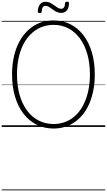

<svg xmlns="http://www.w3.org/2000/svg" viewBox="-20 -1516 1276 2293"><path d="M620 19Q508 19 417 -27Q326 -73 260.5 -158Q195 -243 159.5 -362Q124 -481 124 -627Q124 -725 140 -810Q156 -895 186.5 -967Q217 -1039 260.5 -1095Q304 -1151 359 -1191Q414 -1231 479.5 -1251.5Q545 -1272 620 -1272Q731 -1272 821.5 -1226Q912 -1180 977 -1095Q1042 -1010 1077 -891.5Q1112 -773 1112 -627Q1112 -530 1096 -444.5Q1080 -359 1050 -286.5Q1020 -214 976.5 -158Q933 -102 878 -62Q823 -22 758 -1.5Q693 19 620 19ZM620 -35Q684 -35 741.5 -53.5Q799 -72 847.5 -108Q896 -144 934 -196Q972 -248 998.5 -313.5Q1025 -379 1039.5 -458Q1054 -537 1054 -627Q1054 -762 1022.5 -871Q991 -980 933.5 -1058Q876 -1136 796.5 -1177.5Q717 -1219 620 -1219Q554 -1219 496.5 -1200Q439 -1181 390.5 -1145Q342 -1109 303.5 -1058Q265 -1007 238 -940.5Q211 -874 197 -795.5Q183 -717 183 -627Q183 -492 214 -383Q245 -274 303 -196Q361 -118 441.5 -76.5Q522 -35 620 -35ZM454 -1360Q431 -1360 431 -1380Q434 -1434 458 -1464.5Q482 -1495 523 -1495Q555 -1495 580 -1482Q605 -1469 627 -1452.5Q649 -1436 669.5 -1423.5Q690 -1411 711 -1411Q733 -1411 744.5 -1428.5Q756 -1446 757 -1478Q758 -1496 781 -1496Q795 -1496 799.5 -1491.5Q804 -1487 804 -1476Q803 -1421 778.5 -1391.5Q754 -1362 710 -1362Q680 -1362 655 -1374.5Q630 -1387 608 -1404Q586 -1421 565.5 -1433.5Q545 -1446 524 -1446Q503 -1446 491.5 -1429.5Q480 -1413 478 -1379Q477 -1368 471.5 -1364Q466 -1360 454 -1360ZM0 747H1236V757H0ZM0 -20H1236V0H0ZM0 -505H1236V-500H0ZM0 -1267H1236V-1257H0Z"/></svg>

Font: Playwrite VN Guides
Style: Regular
Weight: 400
Designer: Veronika Burian, José Scaglione
Foundry: TypeTogether
Version: Version 1.003